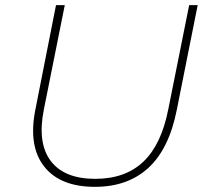

<svg xmlns="http://www.w3.org/2000/svg" viewBox="-20 -720 808 744"><path d="M348 4Q213 4 151 -75Q89 -154 117 -295L197 -700H231L150 -296Q124 -166 176.5 -96.5Q229 -27 349 -27Q465 -27 535 -93Q605 -159 632 -296L713 -700H746L665 -294Q635 -143 555 -69.5Q475 4 348 4Z"/></svg>

Font: Montserrat ExtraLight
Style: Italic
Weight: 200
Italic angle: -11.3°
Designer: Julieta Ulanovsky
Foundry: Julieta Ulanovsky
Version: Version 9.000; ttfautohint (v1.8.4.7-5d5b)